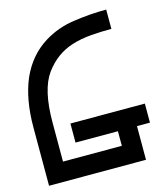

<svg xmlns="http://www.w3.org/2000/svg" viewBox="-109 -808 778 893"><g transform="rotate(-15 280.5 -361.5)"><path d="M545.9 -253.9Q545.9 -253.9 545.9 -253.9Q545.9 -223.6 545.9 -162.1Q524.4 -162.1 483.4 -162.1Q483.4 -108.4 483.4 0Q328.1 0 16.6 0Q16.6 -92.8 16.6 -280.3Q16.6 -416 57.6 -511.7Q99.6 -606.4 181.6 -658.2Q249 -700.2 328.1 -710.9Q407.2 -722.7 485.4 -722.7Q485.4 -691.4 485.4 -629.9Q435.5 -629.9 386.7 -626Q337.9 -622.1 293.9 -608.4Q213.9 -583 161.1 -510.7Q108.4 -437.5 108.4 -280.3Q108.4 -216.8 108.4 -91.8Q202.1 -91.8 391.6 -91.8Q391.6 -115.2 391.6 -162.1Q323.2 -162.1 187.5 -162.1Q187.5 -192.4 187.5 -253.9Q276.4 -253.9 366.2 -253.9Q456.1 -253.9 545.9 -253.9Z"/></g></svg>

Font: Oishi
Style: Regular
Weight: 400
Designer: bBranding
Version: Version 1.0